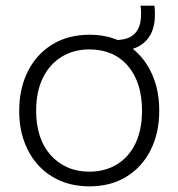

<svg xmlns="http://www.w3.org/2000/svg" viewBox="-20 -652 632 680"><path d="M297 8Q241 8 195.5 -11Q150 -30 117 -65.5Q84 -101 66 -150Q48 -199 48 -259Q48 -339 79 -400Q110 -461 166 -495Q222 -529 297 -529Q352 -529 397.5 -510Q443 -491 475.5 -455.5Q508 -420 526 -370.5Q544 -321 544 -260Q544 -181 513.5 -120.5Q483 -60 427.5 -26Q372 8 297 8ZM296 -44Q352 -44 394.5 -70Q437 -96 460 -144.5Q483 -193 483 -260Q483 -310 470.5 -349.5Q458 -389 433.5 -418Q409 -447 374.5 -462Q340 -477 297 -477Q241 -477 198.5 -451Q156 -425 132 -376.5Q108 -328 108 -259Q108 -210 121 -170.5Q134 -131 159 -103Q184 -75 218.5 -59.5Q253 -44 296 -44ZM381 -470V-510Q419 -509 442 -521.5Q465 -534 474 -561.5Q483 -589 478 -632H527Q533 -577 518.5 -541Q504 -505 469.5 -487Q435 -469 381 -470Z"/></svg>

Font: Mona Sans Light
Style: Regular
Weight: 300
Designer: Deni Anggara
Foundry: GitHub
Version: Version 2.000